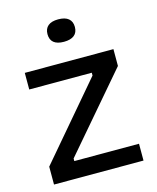

<svg xmlns="http://www.w3.org/2000/svg" viewBox="-108 -785 701 860"><g transform="rotate(-15 242.5 -355.0)"><path d="M35 0V-83L328 -427V-440H38V-517H449V-439L150 -90V-78H450V0ZM244 -606Q213 -606 197 -619Q181 -632 181 -658Q181 -683 197 -696.5Q213 -710 244 -710Q276 -710 292 -696.5Q308 -683 308 -658Q308 -632 291.5 -619Q275 -606 244 -606Z"/></g></svg>

Font: Bricolage Grotesque 18pt
Style: Regular
Weight: 400
Version: Version 1.001;gftools[0.9.33.dev8+g029e19f]